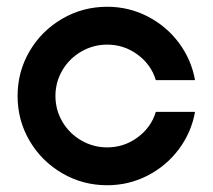

<svg xmlns="http://www.w3.org/2000/svg" viewBox="-20 -541 629 568"><path d="M32 -257Q32 -329 67.5 -389.5Q103 -450 164 -485.5Q225 -521 297 -521Q361 -521 416.5 -492.5Q472 -464 509 -414.5Q546 -365 557 -304H441Q427 -350 387 -379.5Q347 -409 297 -409Q256 -409 220.5 -388.5Q185 -368 164.5 -333Q144 -298 144 -257Q144 -216 164.5 -181Q185 -146 220.5 -125.5Q256 -105 297 -105Q347 -105 387 -134.5Q427 -164 441 -210H557Q546 -149 509 -99.5Q472 -50 416.5 -21.5Q361 7 297 7Q225 7 164 -28.5Q103 -64 67.5 -124.5Q32 -185 32 -257Z"/></svg>

Font: Lineal Medium
Style: Regular
Weight: 600
Designer: Created by Frank Adebiaye with contributions from Anton Moglia & Ariel Martín Pérez
Created by Frank ADEBIAYE with FontF
Foundry: Velvetyne Type Foundry
Version: Version 2.000